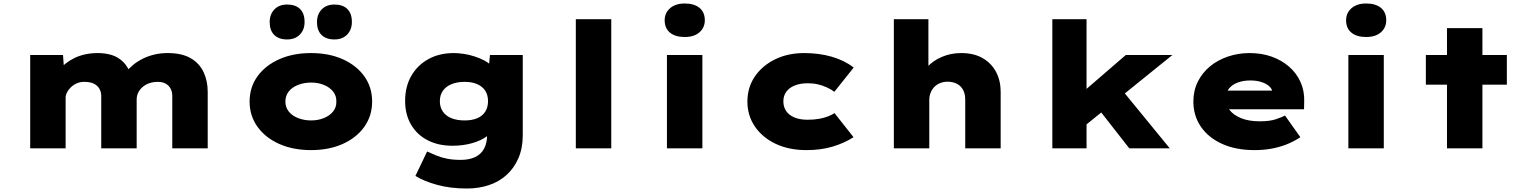

<svg xmlns="http://www.w3.org/2000/svg" viewBox="-20 -850 8755 1100"><path d="M153 0V-535H341L349 -425L313 -446Q334 -469 358 -487.5Q382 -506 409.5 -519Q437 -532 470 -539Q503 -546 541 -546Q583 -546 619.5 -535Q656 -524 685.5 -495.5Q715 -467 732 -415L688 -418L697 -432Q717 -457 742.5 -478Q768 -499 798.5 -514Q829 -529 864.5 -537.5Q900 -546 940 -546Q1022 -546 1072.5 -516.5Q1123 -487 1146.5 -436.5Q1170 -386 1170 -324V0H967V-300Q967 -323 958 -341Q949 -359 930.5 -370Q912 -381 884 -381Q858 -381 836 -373.5Q814 -366 797.5 -352Q781 -338 772 -319.5Q763 -301 763 -280V0H560V-300Q560 -323 549.5 -341.5Q539 -360 518 -370.5Q497 -381 462 -381Q438 -381 418.5 -372Q399 -363 385 -349Q371 -335 363.5 -320Q356 -305 356 -292V0Z M1762 10Q1659 10 1579.5 -25.5Q1500 -61 1455 -124Q1410 -187 1410 -268Q1410 -350 1455 -412.5Q1500 -475 1579.5 -510.5Q1659 -546 1762 -546Q1865 -546 1944 -510.5Q2023 -475 2067.5 -412.5Q2112 -350 2112 -268Q2112 -187 2067.5 -124Q2023 -61 1944 -25.5Q1865 10 1762 10ZM1763 -160Q1802 -160 1835.5 -173.5Q1869 -187 1888.5 -211.5Q1908 -236 1907 -268Q1908 -301 1888.5 -325.5Q1869 -350 1835.5 -363.5Q1802 -377 1763 -377Q1722 -377 1687.5 -363.5Q1653 -350 1634 -325.5Q1615 -301 1615 -268Q1615 -236 1634 -211.5Q1653 -187 1687.5 -173.5Q1722 -160 1763 -160ZM1896 -624Q1848 -624 1822 -650Q1796 -676 1796 -723Q1796 -768 1823 -796Q1850 -824 1896 -824Q1944 -824 1970 -798.5Q1996 -773 1996 -724Q1996 -680 1969 -652Q1942 -624 1896 -624ZM1625 -624Q1577 -624 1551 -650Q1525 -676 1525 -723Q1525 -768 1552 -796Q1579 -824 1625 -824Q1673 -824 1699 -798.5Q1725 -773 1725 -724Q1725 -680 1698 -652Q1671 -624 1625 -624Z M2655 230Q2560 230 2484 209Q2408 188 2360 158L2427 18Q2451 29 2478.5 40.5Q2506 52 2540.5 59Q2575 66 2619 66Q2668 66 2702 50Q2736 34 2753.5 1.5Q2771 -31 2771 -81V-135L2816 -131Q2808 -98 2773 -71.5Q2738 -45 2685.5 -30Q2633 -15 2572 -15Q2491 -15 2430 -46.5Q2369 -78 2335 -136Q2301 -194 2301 -272Q2301 -354 2336.5 -415.5Q2372 -477 2434.5 -511.5Q2497 -546 2580 -546Q2605 -546 2636 -541.5Q2667 -537 2698 -527Q2729 -517 2755.5 -503Q2782 -489 2798.5 -469.5Q2815 -450 2817 -426L2776 -417L2787 -535H2975V-78Q2975 -1 2950 56.5Q2925 114 2881.5 153Q2838 192 2780 211Q2722 230 2655 230ZM2642 -160Q2685 -160 2715 -173Q2745 -186 2760.5 -211Q2776 -236 2776 -270Q2776 -305 2760.5 -329.5Q2745 -354 2715 -367.5Q2685 -381 2642 -381Q2598 -381 2566 -367.5Q2534 -354 2517 -329.5Q2500 -305 2500 -270Q2500 -236 2517 -211Q2534 -186 2566 -173Q2598 -160 2642 -160Z M3279 0V-740H3482V0Z M3801 0V-535H4004V0ZM3903 -638Q3849 -638 3818.5 -663Q3788 -688 3788 -734Q3788 -776 3819 -803Q3850 -830 3903 -830Q3957 -830 3987.5 -805Q4018 -780 4018 -734Q4018 -692 3987.5 -665Q3957 -638 3903 -638Z M4600 10Q4500 10 4424 -26Q4348 -62 4305 -125Q4262 -188 4262 -268Q4262 -349 4304.5 -411.5Q4347 -474 4420.5 -510Q4494 -546 4587 -546Q4673 -546 4745.5 -525Q4818 -504 4871 -463L4760 -324Q4742 -338 4718 -349Q4694 -360 4667 -366.5Q4640 -373 4608 -373Q4564 -373 4532.5 -360Q4501 -347 4484.5 -324Q4468 -301 4468 -269Q4468 -238 4484 -214Q4500 -190 4531.5 -177Q4563 -164 4606 -164Q4645 -164 4674 -169.5Q4703 -175 4724.5 -183.5Q4746 -192 4761 -202L4870 -64Q4817 -30 4750 -10Q4683 10 4600 10Z M5101 0V-740H5299V-401L5248 -382Q5258 -429 5291.5 -465.5Q5325 -502 5376 -524Q5427 -546 5487 -546Q5560 -546 5610.5 -516.5Q5661 -487 5687 -437Q5713 -387 5713 -324V0H5510V-278Q5510 -312 5498 -334.5Q5486 -357 5464 -369Q5442 -381 5411 -382Q5387 -382 5367.5 -374.5Q5348 -367 5334 -353Q5320 -339 5312 -319.5Q5304 -300 5304 -276V0H5203Q5156 0 5130.5 0Q5105 0 5101 0Z M6197 -131 6108 -257 6430 -535H6697ZM6009 0V-740H6205V0ZM6450 0 6224 -289 6362 -391 6682 0Z M7167 10Q7060 10 6981 -26Q6902 -62 6859.5 -125Q6817 -188 6817 -268Q6817 -331 6842.5 -382Q6868 -433 6912 -469.5Q6956 -506 7015 -526Q7074 -546 7139 -546Q7208 -546 7265.5 -525.5Q7323 -505 7365.5 -468Q7408 -431 7431 -380Q7454 -329 7452 -268L7451 -224H6942L6919 -331H7290L7271 -301V-319Q7269 -340 7252 -355.5Q7235 -371 7207 -380Q7179 -389 7143 -389Q7104 -389 7072 -377.5Q7040 -366 7021 -342.5Q7002 -319 7002 -284Q7002 -248 7025 -219Q7048 -190 7091.5 -172.5Q7135 -155 7197 -155Q7254 -155 7288.5 -166.5Q7323 -178 7342 -188L7430 -64Q7389 -37 7346.5 -21Q7304 -5 7260 2.5Q7216 10 7167 10Z M7705 0V-535H7908V0ZM7807 -638Q7753 -638 7722.5 -663Q7692 -688 7692 -734Q7692 -776 7723 -803Q7754 -830 7807 -830Q7861 -830 7891.5 -805Q7922 -780 7922 -734Q7922 -692 7891.5 -665Q7861 -638 7807 -638Z M8270 0V-689H8473V0ZM8149 -365V-535H8613V-365Z"/></svg>

Font: Lexend Mega Black
Style: Regular
Weight: 900
Version: Version 1.007